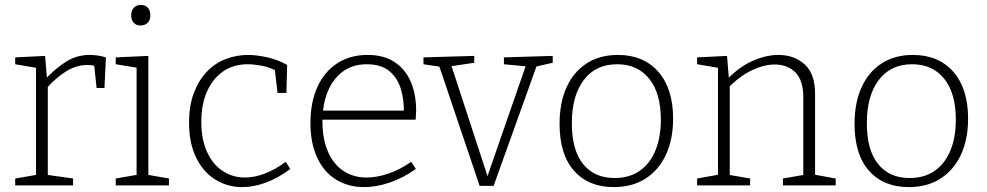

<svg xmlns="http://www.w3.org/2000/svg" viewBox="-20 -756 4024 783"><path d="M42 0V-28L135 -44L127 -33V-489L136 -478L42 -494V-522L164 -528L172 -429L164 -432Q208 -479 251 -505.5Q294 -532 346 -532Q378 -532 412 -522L406 -397H374L363 -500L370 -487Q362 -489 353 -490Q344 -491 336 -491Q291 -491 249.5 -465Q208 -439 169 -395L175 -412V-33L165 -44L278 -28V0Z M585 -35 577 -44 669 -28V0H452V-28L544 -44L537 -35V-487L544 -479L452 -494V-522L585 -528ZM553 -652Q536 -652 525.5 -663Q515 -674 515 -693Q515 -714 526 -725Q537 -736 554 -736Q572 -736 582.5 -725Q593 -714 593 -693Q593 -673 581.5 -662.5Q570 -652 553 -652Z M968 7Q907 7 857.5 -24Q808 -55 779.5 -114Q751 -173 751 -255Q751 -325 770.5 -376.5Q790 -428 823 -463Q856 -498 900 -515Q944 -532 992 -532Q1027 -532 1071 -522Q1115 -512 1151 -491L1148 -377H1112L1100 -477L1106 -468Q1076 -483 1044.5 -488.5Q1013 -494 990 -494Q933 -494 891 -465.5Q849 -437 825 -384.5Q801 -332 801 -259Q801 -187 824.5 -136Q848 -85 888.5 -58.5Q929 -32 979 -32Q1017 -32 1059.5 -48Q1102 -64 1145 -96L1164 -67Q1113 -29 1063.5 -11Q1014 7 968 7Z M1465 7Q1401 7 1351.5 -23Q1302 -53 1274 -112Q1246 -171 1246 -255Q1246 -339 1274.5 -401.5Q1303 -464 1355.5 -498Q1408 -532 1479 -532Q1545 -532 1589 -503Q1633 -474 1655 -423Q1677 -372 1677 -306Q1677 -298 1676.5 -289.5Q1676 -281 1675 -268H1279V-305H1636L1627 -299Q1628 -351 1614 -395.5Q1600 -440 1566.5 -467Q1533 -494 1476 -494Q1419 -494 1378.5 -464.5Q1338 -435 1316.5 -382.5Q1295 -330 1295 -261Q1295 -189 1317.5 -137.5Q1340 -86 1380.5 -59Q1421 -32 1475 -32Q1516 -32 1562.5 -47.5Q1609 -63 1657 -96L1676 -67Q1622 -29 1568 -11Q1514 7 1465 7Z M2035 -522 2234 -528V-500L2159 -483L2171 -494L1993 2H1936L1769 -493L1780 -483L1707 -494V-522L1914 -528V-500L1813 -485L1819 -494L1971 -29H1965L2126 -493L2131 -485L2035 -494Z M2500 -532Q2604 -532 2664.5 -463.5Q2725 -395 2725 -272Q2725 -188 2696 -125.5Q2667 -63 2613 -28Q2559 7 2483 7Q2380 7 2321 -59.5Q2262 -126 2262 -251Q2262 -337 2290.5 -400Q2319 -463 2372.5 -497.5Q2426 -532 2500 -532ZM2497 -494Q2409 -494 2360.5 -429.5Q2312 -365 2312 -254Q2312 -144 2358 -87Q2404 -30 2486 -30Q2547 -30 2589 -59.5Q2631 -89 2653 -142.5Q2675 -196 2675 -268Q2675 -376 2627.5 -435Q2580 -494 2497 -494Z M2823 0V-28L2917 -45L2908 -34V-489L2917 -478L2823 -494V-522L2945 -528L2953 -429L2945 -432Q2995 -484 3050 -508Q3105 -532 3154 -532Q3220 -532 3262.5 -492.5Q3305 -453 3304 -370V-34L3295 -45L3388 -28V0H3173V-28L3265 -44L3256 -33V-359Q3256 -428 3224 -460.5Q3192 -493 3139 -493Q3097 -493 3047.5 -470Q2998 -447 2950 -398L2956 -411V-33L2947 -44L3039 -28V0Z M3703 -532Q3807 -532 3867.5 -463.5Q3928 -395 3928 -272Q3928 -188 3899 -125.5Q3870 -63 3816 -28Q3762 7 3686 7Q3583 7 3524 -59.5Q3465 -126 3465 -251Q3465 -337 3493.5 -400Q3522 -463 3575.5 -497.5Q3629 -532 3703 -532ZM3700 -494Q3612 -494 3563.5 -429.5Q3515 -365 3515 -254Q3515 -144 3561 -87Q3607 -30 3689 -30Q3750 -30 3792 -59.5Q3834 -89 3856 -142.5Q3878 -196 3878 -268Q3878 -376 3830.5 -435Q3783 -494 3700 -494Z"/></svg>

Font: Bitter Thin Light
Style: Regular
Weight: 300
Version: Version 2.002